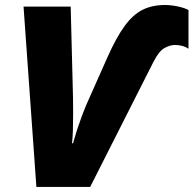

<svg xmlns="http://www.w3.org/2000/svg" viewBox="-20 -740 766 760"><path d="M124 0 73.2 -713.9H259.8L269 -354Q269.5 -328.1 269.5 -293.2Q269.5 -258.3 268.6 -225.6Q267.6 -192.9 265.1 -172.9H269Q276.4 -199.2 285.6 -227.8Q294.9 -256.3 304.2 -281.2Q313.5 -306.2 319.8 -320.8L404.8 -512.2Q440.4 -592.3 473.6 -637.5Q506.8 -682.6 544.7 -701.4Q582.5 -720.2 632.8 -720.2Q656.2 -720.2 683.3 -714.6Q710.4 -709 726.1 -700.2V-546.9Q715.3 -554.7 701.2 -558.3Q687 -562 672.9 -562Q653.3 -562 631.3 -550Q609.4 -538.1 587.9 -496.1L336.9 0Z"/></svg>

Font: Open Sans ExtraBold
Style: Italic
Weight: 800
Italic angle: -12°
Designer: Monotype Design Team
Foundry: Monotype Imaging Inc.
Version: Version 3.000; ttfautohint (v1.8.4)